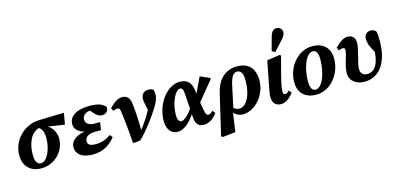

<svg xmlns="http://www.w3.org/2000/svg" viewBox="-81 -1325 4274 2058"><g transform="rotate(-15 2056.0 -296.0)"><path d="M222.2 15.1C366.2 15.1 486.4 -101.4 486.4 -245.2C486.4 -328.5 432.4 -407.8 339.1 -424.4L293.6 -414.7C333 -400.9 355.3 -356.2 355.3 -286.8C355.3 -157.9 296.7 -39.2 231.8 -39.2C189.8 -39.2 167.6 -74.3 167.6 -149.2C167.6 -273.6 213.8 -393.2 319.2 -412.8L364.5 -406L584.6 -372.1L607 -498.2L331.3 -490.8C157.7 -485.8 26.4 -343.4 26.4 -182.6C26.4 -50.4 109.6 15.1 222.2 15.1Z M791.5 15.1C909.7 15.1 986.6 -37.9 1044.3 -111.4L1019.6 -140.5C970.3 -104.5 918.1 -84.5 848.9 -84.5C791.4 -84.5 763 -100.8 763 -141.3C763 -189.9 808.4 -215.4 887.5 -215.4C908.9 -215.4 931.2 -215.4 941.8 -214.4L955.8 -301.9C932 -300.9 918.8 -300.9 893.4 -300.9C835.8 -300.9 796.3 -328.3 796.3 -370.9C796.3 -420 840.4 -447.7 890.3 -447.7C921.1 -447.7 947.4 -447.9 980.4 -441.4L979 -470.6H864L914.6 -411.5C942.2 -380.7 968.8 -365.7 998.8 -365.7C1031 -365.7 1066.7 -387.4 1067.7 -436.1C1039 -478.3 987.3 -498.7 885.5 -498.7C746.3 -498.7 660.8 -443.6 660.8 -355.9C660.8 -291.9 720.9 -248.9 805.4 -239.4L807.4 -248.6C707.6 -248.3 610 -197.7 610 -114.9C610 -29.3 684.9 15.1 791.5 15.1Z M1237.7 0 1247.7 8.6 1320.8 0.6C1421.4 -98.3 1501.3 -211.3 1557.3 -301C1593.3 -358.7 1606.5 -398.9 1606.5 -436.1C1606.5 -456.7 1604.5 -475 1597.2 -488.2C1586.9 -495.3 1569.6 -503.3 1542.8 -503.3C1501.2 -503.3 1463 -477.3 1463 -420.9C1463 -395.8 1469.3 -367.6 1474.9 -339.6L1493.3 -249.3L1527.1 -373.2C1521.1 -361.3 1514.6 -350.6 1507.5 -337.3C1456.6 -241.2 1408.4 -163.6 1337 -76L1359.1 -79.1C1360.7 -189.2 1354.6 -298 1343.1 -399C1335.6 -466.1 1307.3 -498.7 1251.1 -498.7C1209.4 -498.7 1167 -474.7 1107.9 -415.4L1124.4 -380.8C1141.7 -388.6 1155.3 -393.2 1169.7 -393.2C1188.5 -393.2 1198.5 -385.6 1202.1 -357.7C1218.2 -243.5 1229.5 -128.9 1237.7 0Z M1732.5 15.1C1816.2 15.1 1888.9 -59.8 1963.7 -184.5H1970.5L1945 -218C1889.8 -139.2 1838.8 -84.6 1800.7 -84.6C1778.3 -84.6 1759.6 -106.3 1759.6 -168C1759.6 -297.8 1822.9 -426.7 1875.6 -426.7C1895.5 -426.7 1908 -413.3 1912 -367.8L1930.3 -91.8C1935.1 -15.6 1968.2 15.1 2023.6 15.1C2075.8 15.1 2132 -15.1 2173.9 -77L2149.3 -106.8C2126.7 -83.6 2111.7 -77.2 2099.4 -77.2C2080.3 -77.2 2069.9 -88.5 2060 -146.5L2042.6 -250L2038.1 -274.9L2028.6 -361.3C2018 -451.7 1975.4 -498 1890.6 -498C1745.1 -498 1617.1 -320 1617.1 -136.3C1617.1 -42.2 1662.4 15.1 1732.5 15.1ZM2034.7 -213.1 2219.5 -438.8V-452.6L2113.5 -498.9L2001.2 -263.1L2034.7 -213.1Z M2186.7 193.7 2328.5 177.3 2362.1 -55.8 2371.4 -64.7 2424.3 -312.1C2445.6 -410.9 2473.5 -444.4 2513.5 -444.4C2556.4 -444.4 2577.4 -403.6 2577.4 -329.4C2577.4 -165.8 2514.8 -54.2 2437.7 -54.2C2400.6 -54.2 2373.1 -73.4 2350.1 -105.5L2330.1 -83.2C2350.1 -18.8 2401.6 15.1 2457.8 15.1C2599.8 15.1 2721.7 -138.3 2721.7 -289.4C2721.7 -431.9 2648.1 -498.7 2526.7 -498.7C2390.5 -498.7 2308 -409 2275.1 -271.2L2168.9 182.1L2186.7 193.7Z M2882.7 15.1C2926.2 15.1 2974.2 -13 3021.5 -74.6L2996.9 -104.3C2977.8 -86.3 2964.9 -77.2 2952.4 -77.2C2935.7 -77.2 2928.1 -89.6 2928.1 -111.6C2928.1 -153.3 2945.8 -233.4 2981.8 -367.5L3013.7 -486.6L3003.5 -498.7L2858.2 -477.2L2817.5 -270.2C2791.5 -138.8 2787.8 -111.8 2787.8 -85.8C2787.8 -21.4 2822.4 15.1 2882.7 15.1ZM2929 -559.7 2964.4 -540.4C2998.3 -576.5 3029.6 -610.5 3061.3 -646.6C3089.3 -677.1 3102.5 -700.3 3102.5 -726.9C3102.5 -761.6 3075 -784.6 3040.3 -784.6C3010.4 -784.6 2986.1 -767.5 2969.8 -709.8C2956.2 -663.8 2942.1 -609.3 2929 -559.7Z M3271.9 15.1C3432.8 15.1 3555 -141.1 3555 -308C3555 -439.6 3471.5 -498.7 3361.6 -498.7C3199.4 -498.7 3075.7 -343 3075.7 -175.9C3075.7 -44.7 3162.3 15.1 3271.9 15.1ZM3279.3 -39.2C3246.1 -39.2 3220.4 -64.3 3220.4 -149.2C3220.4 -284.6 3274.8 -444.4 3352.8 -444.4C3386.9 -444.4 3410.3 -418.9 3410.3 -338.1C3410.3 -198.4 3356.7 -39.2 3279.3 -39.2Z M3806 15.1C3983.3 15.1 4077 -141 4077 -367.9C4077 -421.9 4075.3 -444.4 4067.4 -473.3C4056.8 -487.4 4037.2 -498 4016.2 -498.7C3971.9 -501.6 3938.3 -473.9 3938.3 -426.6C3938.3 -368.4 3958 -329.2 4016.9 -228.6L4035.2 -337L3995.3 -379.9C3996.2 -356.3 3996.5 -334.3 3996.5 -311.9C3996.5 -145.2 3945 -57.3 3857.1 -57.3C3810.5 -57.3 3783 -83.9 3783 -134.5C3783 -193 3837.1 -342.1 3837.1 -411C3837.1 -465.9 3806.2 -498.7 3752.9 -498.7C3711.4 -498.7 3670.6 -474.3 3611.9 -415.4L3628.4 -380.8C3646.1 -388.5 3662.5 -393.2 3672.5 -393.2C3689.4 -393.2 3696.5 -385.1 3696.5 -366.5C3696.5 -319.4 3645.1 -207.8 3645.1 -123.1C3645.1 -27.6 3726.7 15.1 3806 15.1Z"/></g></svg>

Font: Source Serif 4 Variable
Style: Italic
Weight: 400
Italic angle: -12°
Designer: Frank Grießhammer
Foundry: Adobe Systems Incorporated
Version: Version 4.004;hotconv 1.0.116;makeotfexe 2.5.65601